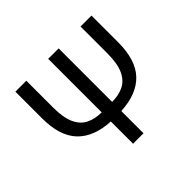

<svg xmlns="http://www.w3.org/2000/svg" viewBox="-160 -928 1142 1142"><g transform="rotate(-45 410.5 -357.0)"><path d="M366 0V-187Q230 -194 160 -267.5Q90 -341 90 -489V-714H182V-488Q182 -402 205 -353Q228 -304 269.5 -284Q311 -264 366 -264V-714H454V-264Q509 -264 550.5 -284Q592 -304 615 -353Q638 -402 638 -488V-714H730V-489Q730 -341 660.5 -267.5Q591 -194 454 -187V0Z"/></g></svg>

Font: Go Noto Current
Style: Regular
Weight: 400
Designer: Monotype Design Team
Foundry: Monotype Imaging Inc.
Version: Version 2.007; ttfautohint (v1.8) -l 8 -r 50 -G 200 -x 14 -D